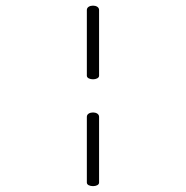

<svg xmlns="http://www.w3.org/2000/svg" viewBox="-20 -607 645 667"><path d="M324.2 -343.8V-572.3C324.2 -582.5 313.5 -587.4 303.2 -587.4C292.5 -587.4 281.7 -582.5 281.7 -572.3V-343.8C281.7 -335.9 292.5 -331.5 303.2 -331.5C313.5 -331.5 324.2 -335.9 324.2 -343.8ZM324.2 27.3V-201.2C324.2 -211.4 313.5 -216.3 303.2 -216.3C292.5 -216.3 281.7 -211.4 281.7 -201.2V27.3C281.7 35.6 292.5 39.6 303.2 39.6C313.5 39.6 324.2 35.6 324.2 27.3Z"/></svg>

Font: Cutive Mono
Style: Regular
Weight: 400
Monospace: yes
Designer: Vernon Adams
Foundry: Vernon Adams
Version: Version 1.002